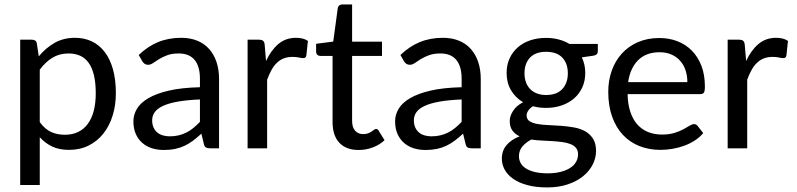

<svg xmlns="http://www.w3.org/2000/svg" viewBox="-20 -652 3503 844"><path d="M68.8 161.1V-477.5H120.1Q129.4 -477.5 135.3 -473.4Q141.1 -469.2 142.1 -460L150.4 -404.3Q180.7 -440.9 219.7 -463.4Q258.8 -485.8 309.6 -485.8Q350.6 -485.8 383.8 -470Q417 -454.1 440.4 -423.3Q463.9 -392.6 476.6 -347.2Q489.3 -301.8 489.3 -242.2Q489.3 -189.5 475.1 -143.8Q460.9 -98.1 434.3 -64.7Q407.7 -31.2 369.6 -12.2Q331.5 6.8 283.7 6.8Q240.2 6.8 209.5 -7.8Q178.7 -22.5 154.8 -48.8V161.1ZM281.2 -417Q241.2 -417 210.7 -398.4Q180.2 -379.9 154.8 -345.7V-115.2Q177.2 -84.5 204.3 -72Q231.4 -59.6 264.6 -59.6Q330.1 -59.6 365.5 -106.9Q400.9 -154.3 400.9 -242.2Q400.9 -288.6 392.8 -321.8Q384.8 -355 369.4 -376.2Q354 -397.5 331.8 -407.2Q309.6 -417 281.2 -417Z M904.8 0Q892.1 0 885.3 -3.9Q878.4 -7.8 876 -20L865.2 -64.5Q846.7 -47.4 828.9 -33.9Q811 -20.5 791.5 -11.2Q772 -2 749.5 2.7Q727.1 7.3 700.2 7.3Q672.4 7.3 648.2 -0.2Q624 -7.8 605.7 -23.7Q587.4 -39.6 576.9 -63.2Q566.4 -86.9 566.4 -119.1Q566.4 -147.5 581.8 -173.6Q597.2 -199.7 631.8 -220.2Q666.5 -240.7 722.2 -253.7Q777.8 -266.6 858.9 -268.6V-305.2Q858.9 -360.8 835.2 -388.9Q811.5 -417 766.1 -417Q735.8 -417 715.1 -409.2Q694.3 -401.4 679.2 -392.1Q664.1 -382.8 653.1 -375Q642.1 -367.2 630.9 -367.2Q622.1 -367.2 615.7 -371.6Q609.4 -376 605.5 -382.8L589.8 -410.2Q629.4 -448.2 675 -467Q720.7 -485.8 776.4 -485.8Q816.4 -485.8 847.7 -472.9Q878.9 -460 899.9 -436Q920.9 -412.1 931.9 -378.9Q942.9 -345.7 942.9 -305.2V0ZM726.1 -52.7Q747.6 -52.7 765.6 -57.1Q783.7 -61.5 799.8 -69.6Q815.9 -77.6 830.3 -89.6Q844.7 -101.6 858.9 -116.2V-214.8Q801.8 -212.4 761.7 -205.3Q721.7 -198.2 696.5 -186.5Q671.4 -174.8 660.2 -158.9Q648.9 -143.1 648.9 -123.5Q648.9 -105 655 -91.6Q661.1 -78.1 671.4 -69.6Q681.6 -61 695.8 -56.9Q710 -52.7 726.1 -52.7Z M1068.4 0V-477.5H1117.7Q1131.3 -477.5 1137 -472.2Q1142.6 -466.8 1143.6 -454.1L1149.4 -383.8Q1171.4 -431.2 1203.6 -458.5Q1235.8 -485.8 1281.2 -485.8Q1296.4 -485.8 1309.6 -482.7Q1322.8 -479.5 1333.5 -472.2L1326.7 -408.7Q1325.2 -396.5 1313 -396.5Q1306.2 -396.5 1293.7 -399.2Q1281.2 -401.9 1266.1 -401.9Q1244.1 -401.9 1227.3 -395.3Q1210.4 -388.7 1197 -375.7Q1183.6 -362.8 1173.3 -344.2Q1163.1 -325.7 1154.3 -301.8V0Z M1556.6 7.3Q1501.5 7.3 1471.7 -24.4Q1441.9 -56.2 1441.9 -115.2V-406.2H1387.2Q1379.9 -406.2 1374.8 -411.1Q1369.6 -416 1369.6 -425.3V-459.5L1444.8 -469.2L1464.8 -616.2Q1465.8 -623.5 1470.9 -627.9Q1476.1 -632.3 1483.9 -632.3H1527.8V-468.8H1659.2V-406.2H1527.8V-121.1Q1527.8 -91.8 1541.3 -77.1Q1554.7 -62.5 1576.2 -62.5Q1588.9 -62.5 1597.9 -65.9Q1606.9 -69.3 1613.3 -73.7Q1619.6 -78.1 1624.3 -81.5Q1628.9 -85 1632.8 -85Q1637.2 -85 1639.9 -83Q1642.6 -81.1 1645 -76.7L1670.4 -35.6Q1648.4 -15.1 1618.7 -3.9Q1588.9 7.3 1556.6 7.3Z M2055.2 0Q2042.5 0 2035.6 -3.9Q2028.8 -7.8 2026.4 -20L2015.6 -64.5Q1997.1 -47.4 1979.2 -33.9Q1961.4 -20.5 1941.9 -11.2Q1922.4 -2 1899.9 2.7Q1877.4 7.3 1850.6 7.3Q1822.8 7.3 1798.6 -0.2Q1774.4 -7.8 1756.1 -23.7Q1737.8 -39.6 1727.3 -63.2Q1716.8 -86.9 1716.8 -119.1Q1716.8 -147.5 1732.2 -173.6Q1747.6 -199.7 1782.2 -220.2Q1816.9 -240.7 1872.6 -253.7Q1928.2 -266.6 2009.3 -268.6V-305.2Q2009.3 -360.8 1985.6 -388.9Q1961.9 -417 1916.5 -417Q1886.2 -417 1865.5 -409.2Q1844.7 -401.4 1829.6 -392.1Q1814.5 -382.8 1803.5 -375Q1792.5 -367.2 1781.2 -367.2Q1772.5 -367.2 1766.1 -371.6Q1759.8 -376 1755.9 -382.8L1740.2 -410.2Q1779.8 -448.2 1825.4 -467Q1871.1 -485.8 1926.8 -485.8Q1966.8 -485.8 1998 -472.9Q2029.3 -460 2050.3 -436Q2071.3 -412.1 2082.3 -378.9Q2093.3 -345.7 2093.3 -305.2V0ZM1876.5 -52.7Q1897.9 -52.7 1916 -57.1Q1934.1 -61.5 1950.2 -69.6Q1966.3 -77.6 1980.7 -89.6Q1995.1 -101.6 2009.3 -116.2V-214.8Q1952.1 -212.4 1912.1 -205.3Q1872.1 -198.2 1846.9 -186.5Q1821.8 -174.8 1810.5 -158.9Q1799.3 -143.1 1799.3 -123.5Q1799.3 -105 1805.4 -91.6Q1811.5 -78.1 1821.8 -69.6Q1832 -61 1846.2 -56.9Q1860.4 -52.7 1876.5 -52.7Z M2380.4 -485.4Q2410.2 -485.4 2436 -478.5Q2461.9 -471.7 2482.9 -459H2607.9V-427.2Q2607.9 -410.2 2588.4 -407.2L2537.6 -399.9Q2552.7 -368.7 2552.7 -331.5Q2552.7 -296.4 2539.8 -268.1Q2526.9 -239.7 2503.9 -219.7Q2481 -199.7 2449.5 -188.7Q2418 -177.7 2380.4 -177.7Q2349.1 -177.7 2322.8 -185.1Q2308.6 -175.8 2301.8 -165.3Q2294.9 -154.8 2294.9 -144.5Q2294.9 -127.4 2308.1 -119.1Q2321.3 -110.8 2342.8 -106.9Q2364.3 -103 2391.6 -102.1Q2418.9 -101.1 2447.5 -98.9Q2476.1 -96.7 2503.4 -91.8Q2530.8 -86.9 2552.2 -75Q2573.7 -63 2586.9 -42.2Q2600.1 -21.5 2600.1 11.7Q2600.1 42.5 2585.4 71.3Q2570.8 100.1 2543.2 122.6Q2515.6 145 2475.8 158.4Q2436 171.9 2385.7 171.9Q2335.4 171.9 2297.9 161.6Q2260.3 151.4 2235.4 133.8Q2210.4 116.2 2198.2 93.3Q2186 70.3 2186 45.4Q2186 10.3 2206.8 -14.2Q2227.5 -38.6 2264.2 -52.7Q2244.1 -62 2232.4 -78.1Q2220.7 -94.2 2220.7 -121.1Q2220.7 -141.6 2235.4 -164.6Q2250 -187.5 2279.3 -202.6Q2245.6 -222.7 2226.3 -255.4Q2207 -288.1 2207 -331.5Q2207 -366.7 2220 -395Q2232.9 -423.3 2255.9 -443.6Q2278.8 -463.9 2310.5 -474.6Q2342.3 -485.4 2380.4 -485.4ZM2521 25.9Q2521 8.8 2512 -2Q2502.9 -12.7 2487.3 -18.8Q2471.7 -24.9 2451.2 -27.6Q2430.7 -30.3 2407.7 -31.7Q2384.8 -33.2 2361.1 -34.2Q2337.4 -35.2 2315.4 -38.6Q2291.5 -25.9 2276.4 -8.1Q2261.2 9.8 2261.2 34.7Q2261.2 50.8 2268.6 64.5Q2275.9 78.1 2291.3 88.1Q2306.6 98.1 2330.6 104Q2354.5 109.9 2387.2 109.9Q2419.4 109.9 2444.3 103.5Q2469.2 97.2 2486.3 86.2Q2503.4 75.2 2512.2 59.8Q2521 44.4 2521 25.9ZM2380.4 -234.4Q2427.7 -234.4 2451.9 -260.7Q2476.1 -287.1 2476.1 -329.6Q2476.1 -373 2451.9 -398.7Q2427.7 -424.3 2380.4 -424.3Q2334 -424.3 2309.8 -398.7Q2285.6 -373 2285.6 -329.6Q2285.6 -308.6 2291.7 -291.3Q2297.9 -273.9 2309.8 -261.2Q2321.8 -248.5 2339.6 -241.5Q2357.4 -234.4 2380.4 -234.4Z M2878.4 -484.9Q2921.4 -484.9 2958 -470.7Q2994.6 -456.5 3021.5 -429.2Q3048.3 -401.9 3063.5 -362.3Q3078.6 -322.8 3078.6 -271.5Q3078.6 -251.5 3074.2 -244.9Q3069.8 -238.3 3058.1 -238.3H2738.8Q2739.7 -193.4 2751 -159.9Q2762.2 -126.5 2782 -104.5Q2801.8 -82.5 2829.1 -71.5Q2856.4 -60.5 2890.1 -60.5Q2921.4 -60.5 2944.3 -67.6Q2967.3 -74.7 2983.6 -83.5Q3000 -92.3 3011.2 -99.4Q3022.5 -106.4 3030.8 -106.4Q3036.1 -106.4 3040 -104.2Q3043.9 -102.1 3046.9 -98.1L3071.3 -66.9Q3055.2 -47.9 3033.4 -33.9Q3011.7 -20 2986.8 -11Q2961.9 -2 2935.3 2.4Q2908.7 6.8 2882.8 6.8Q2833 6.8 2791 -9.8Q2749 -26.4 2718.5 -58.8Q2688 -91.3 2670.9 -138.9Q2653.8 -186.5 2653.8 -248.5Q2653.8 -298.3 2669.2 -341.6Q2684.6 -384.8 2713.6 -416.7Q2742.7 -448.7 2784.4 -466.8Q2826.2 -484.9 2878.4 -484.9ZM2879.9 -422.4Q2819.8 -422.4 2784.9 -387.2Q2750 -352.1 2741.2 -291H3001.5Q3001.5 -319.8 2993.2 -344Q2984.9 -368.2 2969.2 -385.5Q2953.6 -402.8 2930.9 -412.6Q2908.2 -422.4 2879.9 -422.4Z M3178.7 0V-477.5H3228Q3241.7 -477.5 3247.3 -472.2Q3252.9 -466.8 3253.9 -454.1L3259.8 -383.8Q3281.7 -431.2 3314 -458.5Q3346.2 -485.8 3391.6 -485.8Q3406.7 -485.8 3419.9 -482.7Q3433.1 -479.5 3443.8 -472.2L3437 -408.7Q3435.5 -396.5 3423.3 -396.5Q3416.5 -396.5 3404.1 -399.2Q3391.6 -401.9 3376.5 -401.9Q3354.5 -401.9 3337.6 -395.3Q3320.8 -388.7 3307.4 -375.7Q3293.9 -362.8 3283.7 -344.2Q3273.4 -325.7 3264.6 -301.8V0Z"/></svg>

Font: Carlito
Style: Regular
Weight: 400
Designer: Lukasz Dziedzic
Foundry: tyPoland Lukasz Dziedzic
Version: Version 1.104